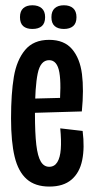

<svg xmlns="http://www.w3.org/2000/svg" viewBox="-20 -687 351 718"><path d="M21.3 -244.3Q21.3 -337 31.8 -399.5Q42.3 -462 73.8 -500Q105.3 -538 163.7 -538Q220 -538 249.5 -503.3Q279 -468.7 286.5 -410.2Q294 -351.7 286 -270.3L81.3 -264.3V-317.7L221.3 -321.3L201.3 -276Q210 -370.3 202 -416.2Q194 -462 163.7 -462Q131.3 -462 121 -412.2Q110.7 -362.3 110.7 -263.3Q110.7 -188.7 115.8 -145.3Q121 -102 132.7 -82.7Q144.3 -63.3 164 -63.3Q183.7 -63.3 194.3 -80.5Q205 -97.7 207.3 -129.3Q209.7 -161 205.3 -207L289 -197.3Q297 -134.7 287.3 -87.8Q277.7 -41 247.3 -15.2Q217 10.7 164.7 10.7Q111.3 10.7 79.8 -17.2Q48.3 -45 34.8 -100.7Q21.3 -156.3 21.3 -244.3ZM172.3 -622.7Q172.3 -645 184.7 -656.2Q197 -667.3 219 -667.3Q241 -667.3 253.5 -656.2Q266 -645 266 -622.7Q266 -600 253.5 -589.3Q241 -578.7 219 -578.7Q197 -578.7 184.7 -589.3Q172.3 -600 172.3 -622.7ZM54.7 -623Q54.7 -645.3 67 -656.3Q79.3 -667.3 101 -667.3Q123 -667.3 135.8 -656.3Q148.7 -645.3 148.7 -623Q148.7 -600 136.3 -589.3Q124 -578.7 101 -578.7Q79 -578.7 66.8 -589.3Q54.7 -600 54.7 -623Z"/></svg>

Font: Bricolage Grotesque 96pt Condensed ExBd
Style: Regular
Weight: 800
Width: 3
Designer: Mathieu Triay
Foundry: Atelier Triay
Version: Version 1.001;Glyphs 3.2 (3207)